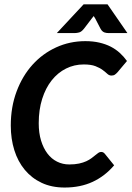

<svg xmlns="http://www.w3.org/2000/svg" viewBox="-20 -842 597 869"><path d="M293.5 -97.7Q318.8 -97.7 337.9 -101.8Q356.9 -106 370.6 -112.3Q384.3 -118.7 394 -126Q403.8 -133.3 411.4 -139.6Q418.9 -146 425 -150.1Q431.2 -154.3 437.5 -154.3Q443.8 -154.3 447.8 -151.9Q451.7 -149.4 453.6 -147L496.6 -93.8Q455.1 -44.9 399.4 -19Q343.8 6.8 272.5 6.8Q213.9 6.8 168.7 -14.4Q123.5 -35.6 92.3 -73.2Q61 -110.8 44.9 -162.1Q28.8 -213.4 28.8 -273.9Q28.8 -357.9 55.2 -428.2Q81.5 -498.5 127.2 -549.1Q172.9 -599.6 234.4 -627.7Q295.9 -655.8 366.2 -655.8Q400.9 -655.8 429.4 -649.2Q458 -642.6 481 -630.9Q503.9 -619.1 522.2 -602.5Q540.5 -585.9 554.7 -565.9L511.2 -514.2Q506.3 -508.8 500.2 -504.4Q494.1 -500 484.4 -500Q474.1 -500 465.8 -507.8Q457.5 -515.6 444.8 -525.1Q432.1 -534.7 412.1 -542.5Q392.1 -550.3 358.9 -550.3Q315.9 -550.3 278.8 -531.7Q241.7 -513.2 214.1 -478.5Q186.5 -443.8 170.9 -394.5Q155.3 -345.2 155.3 -284.2Q155.3 -240.2 165.8 -205.8Q176.3 -171.4 194.6 -147.2Q212.9 -123 238.3 -110.4Q263.7 -97.7 293.5 -97.7ZM556.6 -692.4H470.2Q466.8 -692.4 462.2 -692.9Q457.5 -693.4 452.9 -695.1Q448.2 -696.8 443.6 -700.7Q439 -704.6 435.1 -711.9L410.2 -759.8Q408.2 -762.2 407 -764.6Q405.8 -767.1 404.3 -769.5L396.5 -759.8L359.9 -711.9Q348.6 -697.8 337.9 -695.1Q327.1 -692.4 319.8 -692.4H237.3L358.4 -822.3H466.8Z"/></svg>

Font: Carlito
Style: Bold Italic
Weight: 700
Italic angle: -7°
Designer: Lukasz Dziedzic
Foundry: tyPoland Lukasz Dziedzic
Version: Version 1.104